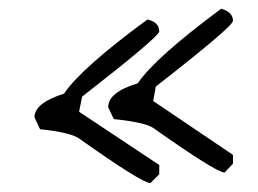

<svg xmlns="http://www.w3.org/2000/svg" viewBox="-20 -554 584 435"><path d="M314 -509.8Q340.8 -503.9 340.8 -482.9Q340.8 -471.2 166 -335L159.2 -300.8L340.8 -180.2V-159.2L320.8 -139.2Q301.8 -139.2 159.2 -240.2Q140.1 -253.9 70.8 -261.2L58.1 -288.1Q58.1 -320.8 125 -341.8Q164.1 -399.9 314 -509.8ZM481 -534.2Q507.8 -526.9 507.8 -506.8Q507.8 -494.1 333 -357.9L327.1 -325.2L507.8 -203.1V-183.1L488.8 -163.1Q470.2 -163.1 327.1 -264.2Q308.1 -276.9 237.8 -284.2L225.1 -311Q225.1 -345.2 292 -365.2Q331.1 -422.9 481 -534.2Z"/></svg>

Font: Loved by the King
Style: Regular
Weight: 400
Designer: Kimberly Geswein
Foundry: Kimberly Geswein
Version: Version 1.002 2006